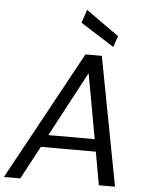

<svg xmlns="http://www.w3.org/2000/svg" viewBox="-75 -990 801 1040"><g transform="rotate(5 325.0 -470.5)"><path d="M-14 0 368 -700H457L590 0H502L470 -180H171L75 0ZM394 -600 206 -247H458ZM515 -753 332 -869 356 -941 535 -814Z"/></g></svg>

Font: DM Sans Italic
Style: Regular
Weight: 400
Italic angle: -10°
Designer: Colophon Foundry, Jonny Pinhorn
Foundry: Colophon Foundry
Version: Version 4.004; ttfautohint (v1.8.4.7-5d5b)